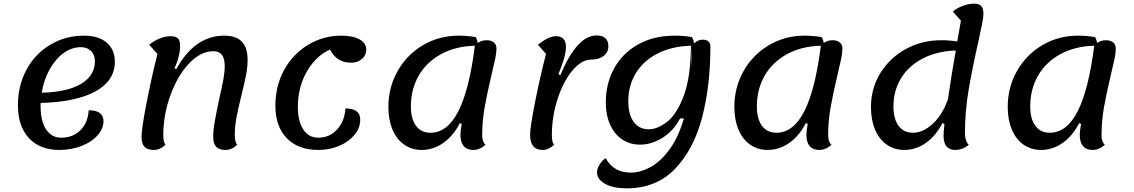

<svg xmlns="http://www.w3.org/2000/svg" viewBox="-20 -795 6203 1050"><path d="M202 -232V-213Q202 -133 232 -87.5Q262 -42 314 -42Q379 -42 420 -83Q461 -124 465 -192Q546 -192 546 -132Q546 -92 514 -55.5Q482 -19 426.5 3Q371 25 304 25Q198 25 138 -40Q78 -105 78 -219Q78 -327 125 -414Q172 -501 255 -550.5Q338 -600 440 -600Q519 -600 563.5 -562Q608 -524 608 -457Q608 -354 502.5 -295.5Q397 -237 202 -232ZM208 -288Q346 -291 422.5 -336Q499 -381 499 -460Q499 -495 478 -516Q457 -537 423 -537Q372 -537 327.5 -504.5Q283 -472 251.5 -415.5Q220 -359 208 -288Z M754 -46Q754 -90 780.5 -227.5Q807 -365 841 -500L796 -550Q820 -571 852.5 -584Q885 -597 911 -597Q941 -597 953 -585Q965 -573 965 -542Q965 -516 956.5 -483Q948 -450 934 -422L944 -417Q1045 -600 1206 -600Q1271 -600 1302.5 -567.5Q1334 -535 1334 -467Q1334 -427 1325.5 -384Q1317 -341 1301 -276Q1282 -200 1273 -151.5Q1264 -103 1264 -55Q1264 -19 1277 -3Q1247 25 1213 25Q1179 25 1162.5 8Q1146 -9 1146 -46Q1146 -84 1154.5 -131.5Q1163 -179 1179 -255Q1194 -318 1201.5 -360.5Q1209 -403 1209 -434Q1209 -515 1148 -515Q1077 -515 1013.5 -447.5Q950 -380 911.5 -273Q873 -166 873 -55Q873 -18 885 -3Q855 25 822 25Q787 25 770.5 8Q754 -9 754 -46Z M1486 -217Q1486 -325 1534 -412.5Q1582 -500 1665 -550Q1748 -600 1847 -600Q1910 -600 1946.5 -579.5Q1983 -559 1983 -523Q1983 -493 1959.5 -472.5Q1936 -452 1901 -452Q1821 -452 1785 -524Q1708 -490 1658.5 -404.5Q1609 -319 1609 -211Q1609 -132 1638.5 -87Q1668 -42 1720 -42Q1783 -42 1824 -87.5Q1865 -133 1869 -202Q1950 -202 1950 -141Q1950 -96 1919 -58Q1888 -20 1835.5 2.5Q1783 25 1721 25Q1611 25 1548.5 -39Q1486 -103 1486 -217Z M2635 -3Q2604 25 2568 25Q2534 25 2516 4Q2498 -17 2498 -57Q2498 -79 2505 -117L2495 -122Q2459 -52 2404.5 -13.5Q2350 25 2286 25Q2232 25 2190.5 -4Q2149 -33 2126.5 -86.5Q2104 -140 2104 -210Q2104 -318 2155 -407.5Q2206 -497 2294 -548.5Q2382 -600 2488 -600Q2534 -600 2582 -592Q2589 -580 2593 -560Q2614 -575 2641 -575Q2666 -575 2680.5 -563Q2695 -551 2695 -530Q2695 -507 2688.5 -475Q2682 -443 2667 -381Q2643 -280 2630 -206Q2617 -132 2617 -55Q2617 -20 2635 -3ZM2577 -545Q2469 -542 2389.5 -497.5Q2310 -453 2268.5 -379Q2227 -305 2227 -213Q2227 -145 2255 -107Q2283 -69 2334 -69Q2427 -69 2487 -187.5Q2547 -306 2577 -545Z M2879 -58Q2879 -99 2906.5 -238.5Q2934 -378 2966 -500L2922 -550Q2979 -597 3021 -597Q3049 -597 3062 -581.5Q3075 -566 3075 -542Q3075 -511 3064.5 -474.5Q3054 -438 3034 -389L3044 -384Q3136 -601 3241 -601Q3307 -601 3307 -542Q3307 -509 3281 -489Q3255 -469 3213 -469Q3160 -469 3110 -409Q3060 -349 3029 -253Q2998 -157 2998 -55Q2998 -18 3010 -3Q2980 25 2947 25Q2879 25 2879 -58Z M3865 -540Q3865 -325 3819 -150.5Q3773 24 3670.5 129.5Q3568 235 3406 235Q3334 235 3289.5 210.5Q3245 186 3245 148Q3245 128 3258 106.5Q3271 85 3292 70Q3315 110 3348.5 129.5Q3382 149 3430 149Q3480 149 3534.5 120.5Q3589 92 3639 25.5Q3689 -41 3720 -147H3699Q3664 -80 3604 -42Q3544 -4 3480 -4Q3425 -4 3382.5 -32.5Q3340 -61 3316.5 -113.5Q3293 -166 3293 -235Q3293 -338 3338.5 -421Q3384 -504 3469.5 -552Q3555 -600 3670 -600Q3722 -600 3764 -592Q3774 -576 3775 -558Q3790 -570 3800.5 -574Q3811 -578 3823 -578Q3865 -578 3865 -540ZM3760 -421 3761 -471Q3761 -493 3759 -545H3758ZM3758 -545Q3654 -542 3576.5 -502.5Q3499 -463 3457.5 -395.5Q3416 -328 3416 -242Q3416 -169 3445.5 -128.5Q3475 -88 3528 -88Q3576 -88 3629 -129.5Q3682 -171 3720 -273.5Q3758 -376 3758 -545Z M4527 -3Q4496 25 4460 25Q4426 25 4408 4Q4390 -17 4390 -57Q4390 -79 4397 -117L4387 -122Q4351 -52 4296.5 -13.5Q4242 25 4178 25Q4124 25 4082.5 -4Q4041 -33 4018.5 -86.5Q3996 -140 3996 -210Q3996 -318 4047 -407.5Q4098 -497 4186 -548.5Q4274 -600 4380 -600Q4426 -600 4474 -592Q4481 -580 4485 -560Q4506 -575 4533 -575Q4558 -575 4572.5 -563Q4587 -551 4587 -530Q4587 -507 4580.5 -475Q4574 -443 4559 -381Q4535 -280 4522 -206Q4509 -132 4509 -55Q4509 -20 4527 -3ZM4469 -545Q4361 -542 4281.5 -497.5Q4202 -453 4160.5 -379Q4119 -305 4119 -213Q4119 -145 4147 -107Q4175 -69 4226 -69Q4319 -69 4379 -187.5Q4439 -306 4469 -545Z M5278 -3Q5245 25 5203 25Q5140 25 5140 -54Q5140 -70 5145 -117L5134 -122Q5098 -52 5043.5 -13.5Q4989 25 4925 25Q4871 25 4829.5 -4Q4788 -33 4765.5 -86.5Q4743 -140 4743 -210Q4743 -311 4794 -394.5Q4845 -478 4933 -526.5Q5021 -575 5127 -575Q5173 -575 5215 -568L5235 -682L5191 -732Q5215 -752 5247 -763.5Q5279 -775 5306 -775Q5334 -775 5346 -762.5Q5358 -750 5358 -720Q5358 -700 5349.5 -658Q5341 -616 5330 -566Q5297 -420 5277 -302.5Q5257 -185 5257 -64Q5257 -46 5262.5 -29Q5268 -12 5278 -3ZM5207 -519Q5103 -515 5026 -475Q4949 -435 4907.5 -367Q4866 -299 4866 -213Q4866 -145 4894 -107Q4922 -69 4973 -69Q5028 -69 5081 -118Q5134 -167 5163 -250V-244Q5182 -378 5207 -519Z M6022 -3Q5991 25 5955 25Q5921 25 5903 4Q5885 -17 5885 -57Q5885 -79 5892 -117L5882 -122Q5846 -52 5791.5 -13.5Q5737 25 5673 25Q5619 25 5577.5 -4Q5536 -33 5513.5 -86.5Q5491 -140 5491 -210Q5491 -318 5542 -407.5Q5593 -497 5681 -548.5Q5769 -600 5875 -600Q5921 -600 5969 -592Q5976 -580 5980 -560Q6001 -575 6028 -575Q6053 -575 6067.5 -563Q6082 -551 6082 -530Q6082 -507 6075.5 -475Q6069 -443 6054 -381Q6030 -280 6017 -206Q6004 -132 6004 -55Q6004 -20 6022 -3ZM5964 -545Q5856 -542 5776.5 -497.5Q5697 -453 5655.5 -379Q5614 -305 5614 -213Q5614 -145 5642 -107Q5670 -69 5721 -69Q5814 -69 5874 -187.5Q5934 -306 5964 -545Z"/></svg>

Font: Lemonada
Style: Regular
Weight: 400
Designer: Mohamed Gaber (Arabic) Eduardo Tunni (Latin)
Foundry: Kief Type Foundry
Version: Version 3.006